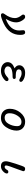

<svg xmlns="http://www.w3.org/2000/svg" viewBox="1726 -2252 549 4040"><g transform="rotate(90 2000.0 -232.5)"><path d="M259.8 -18.6Q259.8 -31.2 279.3 -58.6Q361.3 -168.9 361.3 -273.4Q361.3 -340.8 299.8 -416Q287.1 -431.6 287.1 -445.3Q287.1 -487.3 337.9 -487.3Q374 -487.3 412.1 -424.8Q451.2 -364.3 451.2 -295.9Q451.2 -210 388.7 -100.6L377.9 -79.1Q622.1 -168.9 622.1 -364.3L617.2 -431.6L616.2 -448.2Q616.2 -487.3 664.1 -487.3Q714.8 -487.3 714.8 -386.7Q714.8 -151.4 475.6 -37.1Q349.6 21.5 299.8 21.5Q259.8 21.5 259.8 -18.6Z M1335.9 -20.5Q1288.1 -62.5 1288.1 -119.1Q1288.1 -214.8 1410.2 -261.7L1418.9 -264.6Q1353.5 -303.7 1353.5 -364.3Q1353.5 -417 1398.4 -453.1Q1441.4 -487.3 1514.6 -487.3Q1615.2 -487.3 1681.6 -435.5Q1703.1 -416 1703.1 -400.4Q1703.1 -364.3 1664.1 -364.3Q1654.3 -364.3 1611.3 -387.7Q1569.3 -413.1 1520.5 -413.1Q1440.4 -413.1 1440.4 -354.5Q1440.4 -290 1565.4 -290H1605.5Q1641.6 -290 1641.6 -256.8Q1641.6 -223.6 1592.8 -223.6Q1377 -223.6 1377 -123Q1377 -91.8 1406.2 -72.3Q1435.5 -51.8 1471.7 -51.8Q1538.1 -51.8 1605.5 -116.2Q1627.9 -137.7 1646.5 -137.7Q1687.5 -137.7 1687.5 -99.6Q1687.5 -70.3 1621.1 -24.4Q1552.7 21.5 1471.7 21.5Q1383.8 21.5 1335.9 -20.5Z M2318.4 -32.2Q2269.5 -84 2269.5 -165Q2269.5 -287.1 2350.6 -387.7Q2432.6 -487.3 2541 -487.3Q2627 -487.3 2677.7 -437.5Q2728.5 -386.7 2728.5 -307.6Q2728.5 -195.3 2657.2 -87.9Q2584 21.5 2461.9 21.5Q2369.1 21.5 2318.4 -32.2ZM2587.9 -142.6Q2634.8 -227.5 2634.8 -317.4Q2634.8 -410.2 2541 -410.2Q2468.8 -410.2 2416 -328.1Q2363.3 -248 2363.3 -160.2Q2363.3 -56.6 2461.9 -56.6Q2541 -56.6 2587.9 -142.6Z M3374 -85Q3374 -128.9 3424.8 -285.2Q3475.6 -443.4 3495.1 -470.7Q3508.8 -487.3 3531.2 -487.3Q3583 -487.3 3583 -446.3Q3583 -438.5 3543.9 -335Q3510.7 -250 3483.4 -169.9Q3461.9 -103.5 3461.9 -88.9Q3461.9 -56.6 3494.1 -56.6Q3529.3 -56.6 3559.6 -114.3Q3569.3 -133.8 3594.7 -133.8Q3630.9 -133.8 3630.9 -100.6Q3630.9 -66.4 3585 -22.5Q3540 21.5 3478.5 21.5Q3374 21.5 3374 -85Z"/></g></svg>

Font: FakePearl
Style: Regular
Weight: 400
Version: Version 1.2